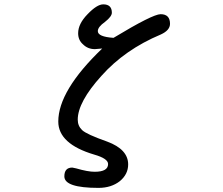

<svg xmlns="http://www.w3.org/2000/svg" viewBox="-20 -742 1040 896"><path d="M280.3 81.1Q280.3 40 317.4 40L335.9 43.9Q389.6 59.6 421.9 59.6Q484.4 59.6 484.4 23.4Q484.4 -2 419.9 -20.5Q252 -70.3 252 -174.8Q252 -319.3 457 -515.6L422.9 -512.7Q389.6 -512.7 367.2 -535.2Q344.7 -554.7 344.7 -586.9Q344.7 -630.9 388.7 -675.8Q432.6 -721.7 461.9 -721.7Q502 -721.7 502 -682.6Q502 -665 469.7 -639.6Q436.5 -616.2 436.5 -596.7Q436.5 -570.3 509.8 -565.4Q692.4 -675.8 729.5 -675.8Q773.4 -675.8 773.4 -630.9Q773.4 -600.6 730.5 -581.1Q562.5 -510.7 453.1 -387.7Q342.8 -265.6 342.8 -183.6Q342.8 -154.3 363.3 -134.8Q383.8 -115.2 480.5 -81.1Q578.1 -44.9 578.1 25.4Q578.1 71.3 539.1 103.5Q499 134.8 439.5 134.8Q280.3 134.8 280.3 81.1Z"/></svg>

Font: jf-openhuninn-1.1
Style: Regular
Weight: 400
Designer: [Kosugi Maru]
      Designed by Motoya company      

      [Varela Round]
      Joe Prince(Latin component); Avraham Co
Foundry: justfont CO.,LTD.
Version: 1.1